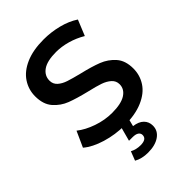

<svg xmlns="http://www.w3.org/2000/svg" viewBox="-249 -759 1076 1076"><g transform="rotate(-45 289.0 -221.5)"><path d="M32 -68 74 -161Q113 -130 170.5 -110Q228 -90 286 -90Q358 -90 393.5 -113Q429 -136 429 -174Q429 -201 409 -219Q389 -237 358.5 -247.5Q328 -258 276 -270Q202 -288 156.5 -305.5Q111 -323 78.5 -360Q46 -397 46 -461Q46 -514 75 -558Q104 -602 162.5 -627.5Q221 -653 305 -653Q364 -653 421 -638.5Q478 -624 520 -596L482 -503Q440 -528 394 -541Q348 -554 305 -554Q234 -554 199.5 -530Q165 -506 165 -466Q165 -439 184.5 -421.5Q204 -404 234.5 -394Q265 -384 317 -371Q389 -354 435 -336Q481 -318 513.5 -281.5Q546 -245 546 -182Q546 -129 517.5 -85.5Q489 -42 430 -16.5Q371 9 286 9Q212 9 142.5 -12Q73 -33 32 -68ZM187 190 208 136Q236 151 270 151Q319 151 319 118Q319 104 307 95.5Q295 87 270 87H242L267 -6H329L316 45Q356 50 376.5 70.5Q397 91 397 122Q397 162 362.5 186Q328 210 271 210Q222 210 187 190Z"/></g></svg>

Font: Montserrat Ace
Style: Bold
Weight: 600
Designer: Julieta Ulanovsky
Foundry: Julieta Ulanovsky
Version: Version 1